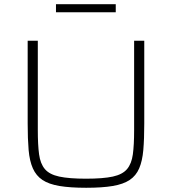

<svg xmlns="http://www.w3.org/2000/svg" viewBox="-20 -881 814 909"><path d="M388 8Q312 8 261.5 -0.5Q211 -9 181 -29Q151 -49 135.5 -84Q120 -119 115.5 -171Q111 -223 111 -296V-688H159V-265Q159 -195 165 -150.5Q171 -106 192.5 -80.5Q214 -55 260.5 -45Q307 -35 387 -35Q468 -35 514 -45Q560 -55 581.5 -80.5Q603 -106 609 -150.5Q615 -195 615 -265V-688H663V-296Q663 -223 658.5 -171Q654 -119 639 -84Q624 -49 594 -29Q564 -9 514 -0.5Q464 8 388 8ZM245 -823V-861H528V-823Z"/></svg>

Font: Saira SemiExpanded ExtraLight
Style: Regular
Weight: 250
Width: 6
Designer: Hector Gatti with collaboration of the Omnibus-Type team
Foundry: Omnibus-Type
Version: Version 1.101